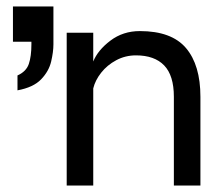

<svg xmlns="http://www.w3.org/2000/svg" viewBox="-20 -573 686 593"><path d="M186 0V-472H268V-383Q282 -418 321 -447.5Q360 -477 412 -477Q510 -477 554.5 -424.5Q599 -372 599 -274V0H517V-274Q517 -340 487 -371Q457 -402 400 -402Q367 -402 339 -387Q311 -372 292.5 -348.5Q274 -325 268 -300V0ZM34 -294V-340Q61 -352 69 -375.5Q77 -399 77 -436V-444H20V-553H145V-436Q145 -413 138 -383Q131 -353 107 -328Q83 -303 34 -294Z"/></svg>

Font: Lil Grotesk Medium
Style: Regular
Weight: 500
Designer: Bastien Sozeau
Foundry: NBR — Bastien Sozeau
Version: Version 3.003; ttfautohint (v1.8.4.7-5d5b);gftools[0.9.33]